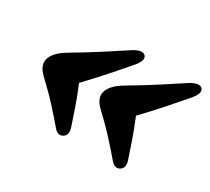

<svg xmlns="http://www.w3.org/2000/svg" viewBox="-99 -642 863 789"><g transform="rotate(30 332.5 -248.0)"><path d="M48 -258.5Q58 -293.5 109.5 -324Q184.5 -368.5 242 -405.8Q299.5 -443 335 -466.5Q352.5 -477.5 367.5 -479.8Q382.5 -482 390 -473.5Q398 -464 393.5 -451.2Q389 -438.5 377.5 -424Q348 -389.5 308.8 -344.8Q269.5 -300 213.5 -241Q237.5 -183 251.2 -142Q265 -101 276.5 -67Q281.5 -53 279.8 -41Q278 -29 268 -22Q246.5 -7 225.5 -31Q201.5 -59.5 163.8 -101.2Q126 -143 73 -193Q39 -225.5 48 -258.5ZM318 -258.5Q328 -293.5 379.5 -324Q454.5 -368.5 512 -405.8Q569.5 -443 605 -466.5Q622.5 -477.5 637.5 -479.8Q652.5 -482 660 -473.5Q668 -464 663.5 -451.2Q659 -438.5 647.5 -424Q618 -389.5 578.8 -344.8Q539.5 -300 483.5 -241Q507.5 -183 521.2 -142Q535 -101 546.5 -67Q551.5 -53 549.8 -41Q548 -29 538 -22Q516.5 -7 495.5 -31Q471.5 -59.5 433.8 -101.2Q396 -143 343 -193Q309 -225.5 318 -258.5Z"/></g></svg>

Font: Fraunces 9pt S050 Black
Style: Italic
Weight: 900
Italic angle: -16°
Version: Version 1.000; ttfautohint (v1.8.3)